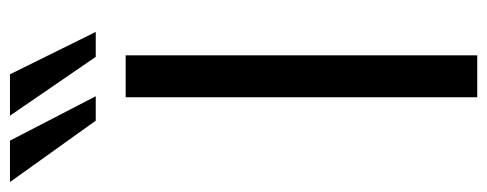

<svg xmlns="http://www.w3.org/2000/svg" viewBox="-395 -661 977 385"><g transform="rotate(-90 93.5 -468.5)"><path d="M91 0V-705H175V0ZM172 -765 54 -937H137L222 -765ZM44 -765 -79 -937H4L93 -765Z"/></g></svg>

Font: Nunito Sans 11pt
Style: Regular
Weight: 400
Version: Version 3.101;gftools[0.9.27]